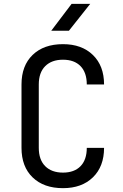

<svg xmlns="http://www.w3.org/2000/svg" viewBox="-20 -970 640 1000"><path d="M308 10Q208 10 150 -46Q92 -102 92 -200V-530Q92 -628 150 -684Q208 -740 308 -740Q406 -740 464 -683.5Q522 -627 522 -530H432Q432 -592 399.5 -625.5Q367 -659 308 -659Q249 -659 215.5 -625.5Q182 -592 182 -530V-200Q182 -138 215.5 -104.5Q249 -71 308 -71Q367 -71 399.5 -104.5Q432 -138 432 -200H522Q522 -103 464 -46.5Q406 10 308 10ZM247 -810 353 -950H450L339 -810Z"/></svg>

Font: JetBrainsMonoNL NF
Style: Regular
Weight: 400
Designer: Philipp Nurullin, Konstantin Bulenkov
Foundry: JetBrains
Version: Version 2.304; ttfautohint (v1.8.4.7-5d5b);Nerd Fonts 3.2.1